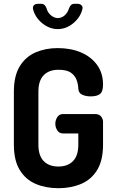

<svg xmlns="http://www.w3.org/2000/svg" viewBox="-20 -984 604 1010"><path d="M287 6Q221 6 168 -16.5Q115 -39 84 -89.5Q53 -140 53 -223V-502Q53 -585 84 -635.5Q115 -686 167.5 -708.5Q220 -731 283 -731Q353 -731 406.5 -708Q460 -685 491 -642Q522 -599 522 -539Q522 -502 506 -489.5Q490 -477 457 -477Q431 -477 412 -486Q393 -495 392 -518Q391 -542 382.5 -564.5Q374 -587 352.5 -602Q331 -617 287 -617Q238 -617 210 -588.5Q182 -560 182 -502V-223Q182 -165 210 -136.5Q238 -108 287 -108Q336 -108 364 -136.5Q392 -165 392 -223V-282H311Q292 -282 281.5 -298Q271 -314 271 -333Q271 -352 281.5 -368Q292 -384 311 -384H481Q501 -384 511.5 -371.5Q522 -359 522 -342V-223Q522 -140 491 -89.5Q460 -39 406.5 -16.5Q353 6 287 6ZM284 -831Q240 -831 202.5 -861.5Q165 -892 154 -935Q151 -949 158.5 -956.5Q166 -964 180 -964H196Q208 -964 214.5 -957.5Q221 -951 225 -940Q231 -917 248.5 -903Q266 -889 284 -889Q304 -889 320 -903Q336 -917 343 -940Q347 -951 353.5 -957.5Q360 -964 372 -964H388Q401 -964 409 -956Q417 -948 413 -934Q402 -892 365 -861.5Q328 -831 284 -831Z"/></svg>

Font: Dosis ExtraLight
Style: Bold
Weight: 700
Version: Version 3.001; ttfautohint (v1.8.2)